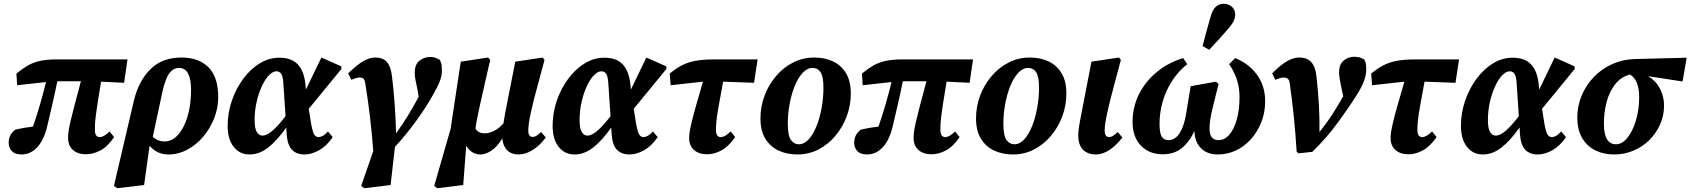

<svg xmlns="http://www.w3.org/2000/svg" viewBox="-20 -804 8963 1018"><path d="M71 -352 67 -414Q99 -440 127.5 -456.5Q156 -473 192 -481Q228 -489 280 -489H656L638 -365L516 -371Q505 -306 498.5 -264Q492 -222 488.5 -195Q485 -168 484 -150Q483 -132 483 -116Q483 -77 509 -77Q530 -77 561 -107L585 -77Q551 -27 512.5 -6.5Q474 14 436 14Q393 14 367 -8.5Q341 -31 341 -73Q341 -88 343.5 -107.5Q346 -127 353.5 -159.5Q361 -192 374.5 -243.5Q388 -295 409 -373H284Q271 -309 258 -253Q245 -197 233 -146Q216 -66 179.5 -25.5Q143 15 94 15Q60 15 43 -2.5Q26 -20 26 -48Q26 -91 62 -117Q83 -122 107 -126Q131 -130 155 -133Q175 -191 192 -249.5Q209 -308 224 -369Z M840 -312 790 -78Q817 -54 853 -54Q892 -54 923.5 -88.5Q955 -123 974 -185Q993 -247 993 -329Q993 -385 977 -414.5Q961 -444 929 -444Q899 -444 877.5 -415Q856 -386 840 -312ZM602 194 584 182 690 -271Q715 -375 777.5 -437Q840 -499 942 -499Q1033 -499 1085 -447.5Q1137 -396 1137 -289Q1137 -232 1116 -178Q1095 -124 1058.5 -80.5Q1022 -37 974 -11Q926 15 873 15Q813 15 773 -31L744 177Z M1330 -168Q1330 -122 1342 -103.5Q1354 -85 1371 -85Q1396 -85 1427.5 -113.5Q1459 -142 1494 -188L1482 -368Q1479 -402 1470 -414Q1461 -426 1446 -426Q1426 -426 1405.5 -404.5Q1385 -383 1368 -346Q1351 -309 1340.5 -263Q1330 -217 1330 -168ZM1303 15Q1251 15 1219 -25.5Q1187 -66 1187 -136Q1187 -205 1209 -269.5Q1231 -334 1269.5 -386Q1308 -438 1357 -468Q1406 -498 1461 -498Q1525 -498 1558 -463.5Q1591 -429 1599 -361L1602 -329L1684 -499L1790 -452V-438L1617 -227L1630 -146Q1638 -103 1646.5 -90Q1655 -77 1670 -77Q1679 -77 1691 -83.5Q1703 -90 1719 -107L1744 -77Q1713 -31 1673 -8Q1633 15 1594 15Q1552 15 1528 -10Q1504 -35 1500 -92L1498 -128Q1451 -61 1403.5 -23Q1356 15 1303 15Z M1912 194 1895 182 1959 -3Q1952 -98 1941.5 -186Q1931 -274 1917 -360Q1914 -380 1907.5 -386.5Q1901 -393 1888 -393Q1878 -393 1867 -389.5Q1856 -386 1843 -381L1826 -415Q1871 -459 1905 -479Q1939 -499 1970 -499Q2011 -499 2031.5 -475Q2052 -451 2058 -402Q2067 -329 2072.5 -252.5Q2078 -176 2080 -97Q2115 -145 2143.5 -192Q2172 -239 2200 -291L2192 -336Q2188 -356 2183.5 -377.5Q2179 -399 2179 -418Q2179 -461 2203 -481.5Q2227 -502 2263 -502Q2277 -502 2289 -497.5Q2301 -493 2311 -487Q2318 -477 2320.5 -464Q2323 -451 2323 -428Q2323 -403 2312.5 -375Q2302 -347 2277 -303Q2242 -240 2190 -167.5Q2138 -95 2074 -25L2051 177Z M2729 15Q2692 15 2669.5 -7Q2647 -29 2643 -70Q2616 -25 2585 -5Q2554 15 2528 15Q2502 15 2482.5 2Q2463 -11 2452 -32L2436 177L2299 194L2282 182L2369 -120L2423 -477L2568 -499L2579 -486Q2560 -404 2547 -346Q2534 -288 2525 -247.5Q2516 -207 2510 -177Q2504 -147 2501 -122Q2516 -97 2549 -97Q2573 -97 2598.5 -109.5Q2624 -122 2649 -149Q2652 -169 2657.5 -199Q2663 -229 2672 -274L2712 -477L2857 -499L2867 -486L2835 -367Q2807 -266 2794 -205Q2781 -144 2781 -112Q2781 -78 2804 -78Q2815 -78 2825.5 -85Q2836 -92 2849 -104L2874 -75Q2840 -30 2802.5 -7.5Q2765 15 2729 15Z M3053 -168Q3053 -122 3065 -103.5Q3077 -85 3094 -85Q3119 -85 3150.5 -113.5Q3182 -142 3217 -188L3205 -368Q3202 -402 3193 -414Q3184 -426 3169 -426Q3149 -426 3128.5 -404.5Q3108 -383 3091 -346Q3074 -309 3063.5 -263Q3053 -217 3053 -168ZM3026 15Q2974 15 2942 -25.5Q2910 -66 2910 -136Q2910 -205 2932 -269.5Q2954 -334 2992.5 -386Q3031 -438 3080 -468Q3129 -498 3184 -498Q3248 -498 3281 -463.5Q3314 -429 3322 -361L3325 -329L3407 -499L3513 -452V-438L3340 -227L3353 -146Q3361 -103 3369.5 -90Q3378 -77 3393 -77Q3402 -77 3414 -83.5Q3426 -90 3442 -107L3467 -77Q3436 -31 3396 -8Q3356 15 3317 15Q3275 15 3251 -10Q3227 -35 3223 -92L3221 -128Q3174 -61 3126.5 -23Q3079 15 3026 15Z M3536 -352 3531 -414Q3564 -441 3595.5 -457.5Q3627 -474 3667 -481.5Q3707 -489 3764 -489H3997L3978 -365L3814 -371Q3798 -285 3789.5 -236.5Q3781 -188 3778.5 -161.5Q3776 -135 3776 -116Q3776 -77 3802 -77Q3823 -77 3854 -107L3878 -77Q3843 -27 3805 -6.5Q3767 14 3729 14Q3686 14 3660 -8.5Q3634 -31 3634 -73Q3634 -88 3637 -107Q3640 -126 3647.5 -157.5Q3655 -189 3669.5 -240.5Q3684 -292 3707 -371Z M4208 15Q4153 15 4108.5 -5.5Q4064 -26 4038 -68.5Q4012 -111 4012 -176Q4012 -239 4033.5 -296.5Q4055 -354 4094 -400Q4133 -446 4185 -472.5Q4237 -499 4298 -499Q4353 -499 4396.5 -478.5Q4440 -458 4465.5 -416Q4491 -374 4491 -308Q4491 -245 4469.5 -187.5Q4448 -130 4409.5 -84Q4371 -38 4319.5 -11.5Q4268 15 4208 15ZM4215 -39Q4244 -39 4268 -65.5Q4292 -92 4309.5 -136Q4327 -180 4336.5 -233Q4346 -286 4346 -338Q4346 -399 4330.5 -421.5Q4315 -444 4289 -444Q4260 -444 4235.5 -417.5Q4211 -391 4193.5 -347.5Q4176 -304 4166.5 -252Q4157 -200 4157 -149Q4157 -85 4173.5 -62Q4190 -39 4215 -39Z M4554 -352 4550 -414Q4582 -440 4610.5 -456.5Q4639 -473 4675 -481Q4711 -489 4763 -489H5139L5121 -365L4999 -371Q4988 -306 4981.5 -264Q4975 -222 4971.5 -195Q4968 -168 4967 -150Q4966 -132 4966 -116Q4966 -77 4992 -77Q5013 -77 5044 -107L5068 -77Q5034 -27 4995.5 -6.5Q4957 14 4919 14Q4876 14 4850 -8.5Q4824 -31 4824 -73Q4824 -88 4826.5 -107.5Q4829 -127 4836.5 -159.5Q4844 -192 4857.5 -243.5Q4871 -295 4892 -373H4767Q4754 -309 4741 -253Q4728 -197 4716 -146Q4699 -66 4662.5 -25.5Q4626 15 4577 15Q4543 15 4526 -2.5Q4509 -20 4509 -48Q4509 -91 4545 -117Q4566 -122 4590 -126Q4614 -130 4638 -133Q4658 -191 4675 -249.5Q4692 -308 4707 -369Z M5351 15Q5296 15 5251.5 -5.5Q5207 -26 5181 -68.5Q5155 -111 5155 -176Q5155 -239 5176.5 -296.5Q5198 -354 5237 -400Q5276 -446 5328 -472.5Q5380 -499 5441 -499Q5496 -499 5539.5 -478.5Q5583 -458 5608.5 -416Q5634 -374 5634 -308Q5634 -245 5612.5 -187.5Q5591 -130 5552.5 -84Q5514 -38 5462.5 -11.5Q5411 15 5351 15ZM5358 -39Q5387 -39 5411 -65.5Q5435 -92 5452.5 -136Q5470 -180 5479.5 -233Q5489 -286 5489 -338Q5489 -399 5473.5 -421.5Q5458 -444 5432 -444Q5403 -444 5378.5 -417.5Q5354 -391 5336.5 -347.5Q5319 -304 5309.5 -252Q5300 -200 5300 -149Q5300 -85 5316.5 -62Q5333 -39 5358 -39Z M5792 15Q5746 15 5721.5 -11Q5697 -37 5697 -86Q5697 -99 5699 -116.5Q5701 -134 5707.5 -169.5Q5714 -205 5727 -270L5767 -477L5913 -499L5923 -486L5891 -367Q5864 -267 5850.5 -205Q5837 -143 5837 -112Q5837 -77 5862 -77Q5878 -77 5906 -104L5931 -75Q5895 -29 5859.5 -7Q5824 15 5792 15Z M6145 14Q6073 14 6029 -32Q5985 -78 5985 -157Q5985 -236 6018.5 -303.5Q6052 -371 6112 -421Q6172 -471 6253 -496L6275 -464Q6206 -409 6167 -325Q6128 -241 6128 -145Q6128 -101 6139 -81Q6150 -61 6175 -61Q6210 -61 6233.5 -96.5Q6257 -132 6268 -196L6293 -347L6427 -371L6441 -359L6408 -226Q6393 -163 6393 -122Q6393 -61 6441 -61Q6473 -61 6498 -90Q6523 -119 6537.5 -170.5Q6552 -222 6552 -288Q6552 -340 6538 -382Q6524 -424 6497 -464L6529 -496Q6603 -466 6645.5 -406.5Q6688 -347 6688 -267Q6688 -208 6668 -157Q6648 -106 6613.5 -67Q6579 -28 6533.5 -6.5Q6488 15 6437 15Q6379 15 6346.5 -19.5Q6314 -54 6313 -109Q6285 -50 6245 -18Q6205 14 6145 14ZM6356 -560Q6366 -597 6376.5 -636.5Q6387 -676 6397 -710Q6409 -754 6427 -769Q6445 -784 6467 -784Q6493 -784 6511 -768.5Q6529 -753 6529 -727Q6529 -707 6519 -688.5Q6509 -670 6488 -647Q6465 -620 6441 -593.5Q6417 -567 6391 -540Z M6855 0Q6849 -97 6840 -184.5Q6831 -272 6819 -357Q6817 -378 6809 -385.5Q6801 -393 6787 -393Q6776 -393 6765.5 -389.5Q6755 -386 6742 -381L6725 -415Q6769 -459 6803 -479Q6837 -499 6868 -499Q6911 -499 6933 -474Q6955 -449 6960 -399Q6968 -329 6972.5 -254.5Q6977 -180 6976 -104Q7014 -151 7044 -197.5Q7074 -244 7102 -294L7092 -339Q7088 -360 7084 -381Q7080 -402 7080 -421Q7080 -463 7104.5 -483Q7129 -503 7160 -503Q7180 -503 7193.5 -498Q7207 -493 7214 -488Q7220 -478 7222 -464.5Q7224 -451 7224 -436Q7224 -408 7212.5 -376Q7201 -344 7174 -301Q7132 -234 7073 -153.5Q7014 -73 6938 1L6865 9Z M7255 -352 7250 -414Q7283 -441 7314.5 -457.5Q7346 -474 7386 -481.5Q7426 -489 7483 -489H7716L7697 -365L7533 -371Q7517 -285 7508.5 -236.5Q7500 -188 7497.5 -161.5Q7495 -135 7495 -116Q7495 -77 7521 -77Q7542 -77 7573 -107L7597 -77Q7562 -27 7524 -6.5Q7486 14 7448 14Q7405 14 7379 -8.5Q7353 -31 7353 -73Q7353 -88 7356 -107Q7359 -126 7366.5 -157.5Q7374 -189 7388.5 -240.5Q7403 -292 7426 -371Z M7869 -168Q7869 -122 7881 -103.5Q7893 -85 7910 -85Q7935 -85 7966.5 -113.5Q7998 -142 8033 -188L8021 -368Q8018 -402 8009 -414Q8000 -426 7985 -426Q7965 -426 7944.5 -404.5Q7924 -383 7907 -346Q7890 -309 7879.5 -263Q7869 -217 7869 -168ZM7842 15Q7790 15 7758 -25.5Q7726 -66 7726 -136Q7726 -205 7748 -269.5Q7770 -334 7808.5 -386Q7847 -438 7896 -468Q7945 -498 8000 -498Q8064 -498 8097 -463.5Q8130 -429 8138 -361L8141 -329L8223 -499L8329 -452V-438L8156 -227L8169 -146Q8177 -103 8185.5 -90Q8194 -77 8209 -77Q8218 -77 8230 -83.5Q8242 -90 8258 -107L8283 -77Q8252 -31 8212 -8Q8172 15 8133 15Q8091 15 8067 -10Q8043 -35 8039 -92L8037 -128Q7990 -61 7942.5 -23Q7895 15 7842 15Z M8538 15Q8482 15 8438 -7Q8394 -29 8368.5 -72.5Q8343 -116 8343 -182Q8343 -242 8366 -297Q8389 -352 8430 -395Q8471 -438 8526.5 -463.5Q8582 -489 8647 -491L8923 -498L8901 -372L8719 -400Q8760 -375 8781.5 -333.5Q8803 -292 8803 -245Q8803 -191 8782 -144Q8761 -97 8724.5 -61Q8688 -25 8640 -5Q8592 15 8538 15ZM8484 -149Q8484 -39 8548 -39Q8581 -39 8609 -74Q8637 -109 8654 -166Q8671 -223 8671 -287Q8671 -381 8622 -409Q8574 -396 8543.5 -357Q8513 -318 8498.5 -263.5Q8484 -209 8484 -149Z"/></svg>

Font: Source Serif Pro
Style: Bold Italic
Weight: 700
Italic angle: -12°
Designer: Frank Grießhammer
Foundry: Adobe Systems Incorporated
Version: Version 3.001;hotconv 1.0.111;makeotfexe 2.5.65597